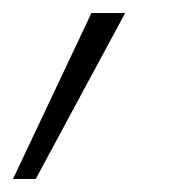

<svg xmlns="http://www.w3.org/2000/svg" viewBox="-111 -125 274 296"><path d="M30 -105 -91 151H-56L82 -105Z"/></svg>

Font: Momo Neue ExtLt
Style: Italic
Weight: 200
Italic angle: -10°
Designer: Ninad Kale (Devanagari), Jonny Pinhorn (Latin)
Foundry: Indian Type Foundry
Version: 4.004